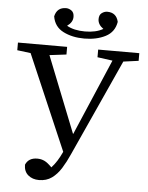

<svg xmlns="http://www.w3.org/2000/svg" viewBox="-61 -923 791 1023"><g transform="rotate(5 335.0 -411.5)"><path d="M11 -628V-669H274V-628L184 -617L346 -209Q348 -212 349.5 -215.5Q351 -219 352 -222L521 -617L440 -628V-669H660V-628L579 -617L345 -102Q326 -59 304.5 -24.5Q283 10 254.5 30.5Q226 51 186 51Q151 51 128 31.5Q105 12 105 -24Q121 -62 168 -62Q189 -62 206.5 -53.5Q224 -45 246 -22Q262 -39 275.5 -60.5Q289 -82 302 -110L83 -619ZM361 -721Q296 -721 248 -745.5Q200 -770 191 -825Q202 -874 251 -874Q266 -874 280 -864Q294 -854 294 -831Q294 -802 264 -781Q302 -759 361 -759Q420 -759 458 -781Q428 -802 428 -831Q428 -854 442 -864Q456 -874 471 -874Q520 -874 531 -825Q522 -770 474 -745.5Q426 -721 361 -721Z"/></g></svg>

Font: Source Serif Pro
Style: Regular
Weight: 400
Designer: Frank Grießhammer
Foundry: Adobe Systems Incorporated
Version: Version 3.001;hotconv 1.0.111;makeotfexe 2.5.65597